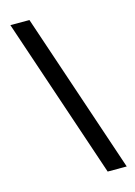

<svg xmlns="http://www.w3.org/2000/svg" viewBox="-135 -872 738 1051"><g transform="rotate(-15 234.5 -346.0)"><path d="M340 110 33 -802H141L448 110Z"/></g></svg>

Font: Literata
Style: Bold Italic
Weight: 700
Italic angle: -2°
Designer: Latin by Veronika Burian and Jose Scaglione. Greek by Irene Vlachou. Cyrillic by Vera Evstafieva
Foundry: TypeTogether
Version: Version 3.103;gftools[0.9.29]